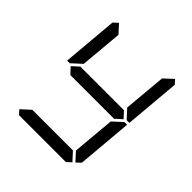

<svg xmlns="http://www.w3.org/2000/svg" viewBox="-238 -1151 1348 1348"><g transform="rotate(45 435.5 -477.5)"><path d="M148.4 -514.6 144.5 -509.8H117.2L153.3 -923.8L187.5 -955.1L244.1 -892.6L215.8 -576.2ZM688.5 -499 637.7 -453.1V-454.1H206.1V-453.1L162.1 -500L213.9 -546.9V-545.9H645.5ZM702.1 -485.4 707 -489.3H733.4L697.3 -76.2L664.1 -44.9L607.4 -107.4L635.7 -423.8ZM744.1 -955.1 771.5 -923.8 735.4 -509.8H709L705.1 -513.7L648.4 -575.2L676.8 -892.6ZM648.4 -31.2 614.3 0H149.4L121.1 -31.2L188.5 -92.8H591.8Z"/></g></svg>

Font: my7seg
Style: Book
Weight: 400
Italic angle: -5°
Designer: Keshikan(Twitter:@keshinomi_88pro)
Version: Version 0.46